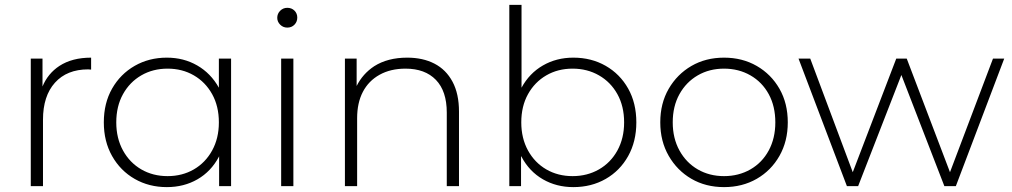

<svg xmlns="http://www.w3.org/2000/svg" viewBox="-20 -762 4141 786"><path d="M106 0V-522H154V-408Q176 -461 223 -492Q275 -526 353 -526V-477Q350 -477 347 -477.5Q344 -478 341 -478Q254 -478 205 -423.5Q156 -369 156 -272V0Z M663 4Q590 4 531.5 -29.5Q473 -63 439 -123Q405 -183 405 -261Q405 -340 439 -399.5Q473 -459 531.5 -492.5Q590 -526 663 -526Q732 -526 787.5 -494Q843 -462 876 -403Q876 -403 876 -402V-522H926V0H877V-123Q877 -122 876 -120Q844 -60 788.5 -28Q733 4 663 4ZM666 -41Q726 -41 773.5 -68.5Q821 -96 848.5 -146Q876 -196 876 -261Q876 -327 848.5 -376.5Q821 -426 773.5 -453.5Q726 -481 666 -481Q606 -481 558.5 -453.5Q511 -426 483.5 -376.5Q456 -327 456 -261Q456 -196 483.5 -146Q511 -96 558.5 -68.5Q606 -41 666 -41Z M1131 0V-522H1181V0ZM1156 -649Q1139 -649 1127 -661Q1115 -673 1115 -689Q1115 -706 1127 -718Q1139 -730 1156 -730Q1174 -730 1185.5 -718.5Q1197 -707 1197 -690Q1197 -673 1185.5 -661Q1174 -649 1156 -649Z M1647 -526Q1711 -526 1758.5 -501.5Q1806 -477 1832.5 -427.5Q1859 -378 1859 -305V0H1809V-301Q1809 -389 1764.5 -435Q1720 -481 1640 -481Q1579 -481 1534 -456Q1489 -431 1465.5 -386Q1442 -341 1442 -278V0H1392V-522H1440V-410Q1465 -460 1512 -491Q1567 -526 1647 -526Z M2327 4Q2258 4 2202.5 -28Q2147 -60 2115 -120Q2114 -122 2113 -123V0H2065V-742H2115V-403Q2115 -403 2115 -403Q2147 -462 2202.5 -494Q2258 -526 2327 -526Q2401 -526 2459.5 -492.5Q2518 -459 2551.5 -399.5Q2585 -340 2585 -261Q2585 -183 2551.5 -123Q2518 -63 2459.5 -29.5Q2401 4 2327 4ZM2324 -41Q2384 -41 2432 -68.5Q2480 -96 2507.5 -146Q2535 -196 2535 -261Q2535 -327 2507.5 -376.5Q2480 -426 2432 -453.5Q2384 -481 2324 -481Q2264 -481 2216.5 -453.5Q2169 -426 2141.5 -376.5Q2114 -327 2114 -261Q2114 -196 2141.5 -146Q2169 -96 2216.5 -68.5Q2264 -41 2324 -41Z M2944 4Q2869 4 2810.5 -30Q2752 -64 2717.5 -124Q2683 -184 2683 -261Q2683 -339 2717.5 -398.5Q2752 -458 2810.5 -492Q2869 -526 2944 -526Q3019 -526 3078 -492Q3137 -458 3171 -398.5Q3205 -339 3205 -261Q3205 -184 3171 -124Q3137 -64 3078 -30Q3019 4 2944 4ZM2944 -41Q3004 -41 3052 -68.5Q3100 -96 3127 -146Q3154 -196 3154 -261Q3154 -327 3127 -376.5Q3100 -426 3052 -453.5Q3004 -481 2944 -481Q2884 -481 2836.5 -453.5Q2789 -426 2761.5 -376.5Q2734 -327 2734 -261Q2734 -196 2761.5 -146Q2789 -96 2836.5 -68.5Q2884 -41 2944 -41Z M3447 0 3249 -522H3297L3471 -57L3649 -522H3692L3869 -57L4045 -522H4091L3893 0H3846L3670 -455L3493 0Z"/></svg>

Font: Montserrat Z Light
Style: Regular
Weight: 300
Designer: Julieta Ulanovsky
Foundry: Julieta Ulanovsky
Version: Version 8.000